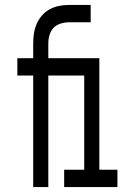

<svg xmlns="http://www.w3.org/2000/svg" viewBox="-20 -755 540 775"><path d="M114 0V-450H50V-520H114V-580Q114 -600 117 -620Q120 -640 128 -658.5Q136 -677 149.5 -692.5Q163 -708 180.5 -717.5Q198 -727 217.5 -731Q237 -735 257 -735H346V-665H257Q241 -665 224 -659.5Q207 -654 196 -642.5Q185 -631 180 -614Q175 -597 175 -580V-520H381V-70H454V0H239V-70H320V-450H175V0Z"/></svg>

Font: Iosevka Algr
Style: Regular
Weight: 400
Monospace: yes
Designer: Belleve Invis
Foundry: Belleve Invis
Version: Version 26.0.2; ttfautohint (v1.8.3)